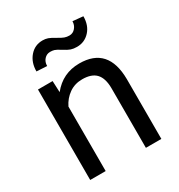

<svg xmlns="http://www.w3.org/2000/svg" viewBox="-175 -856 903 971"><g transform="rotate(-30 276.0 -370.0)"><path d="M153.8 -528.3 156.7 -461.9Q217.3 -538.1 314.9 -538.1Q482.4 -538.1 483.9 -349.1V0H393.6V-349.6Q393.1 -406.7 367.4 -434.1Q341.8 -461.4 287.6 -461.4Q243.7 -461.4 210.4 -438Q177.2 -414.6 158.7 -376.5V0H68.4V-528.3ZM452.6 -734.4Q452.6 -681.6 422.6 -648.9Q392.6 -616.2 347.7 -616.2Q327.6 -616.2 313 -621.1Q298.3 -626 274.7 -641.1Q251 -656.2 240.5 -659.4Q230 -662.6 216.3 -662.6Q196.3 -662.6 182.1 -647.2Q168 -631.8 168 -607.9L107.4 -611.3Q107.4 -663.6 137 -697.8Q166.5 -731.9 211.9 -731.9Q229 -731.9 242.7 -727.1Q256.3 -722.2 279.8 -708Q303.2 -693.8 315.7 -689.5Q328.1 -685.1 343.3 -685.1Q364.3 -685.1 378.2 -701.7Q392.1 -718.3 392.1 -740.2Z"/></g></svg>

Font: APIMedia Roboto
Style: Regular
Weight: 400
Designer: Google
Version: Version 2.137; 2017